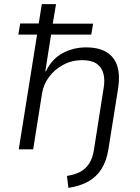

<svg xmlns="http://www.w3.org/2000/svg" viewBox="-20 -725 681 932"><path d="M312 187 305 129Q343 123 369.5 109Q396 95 413 68.5Q430 42 436 2L483 -297Q490 -337 482 -367.5Q474 -398 449.5 -415.5Q425 -433 379 -433Q329 -433 287 -410.5Q245 -388 218 -351.5Q191 -315 184 -271L141 0H71L160 -557H69L78 -611H168L183 -705H252L236 -610H432L423 -557H228L200 -379H203Q232 -439 284 -467Q336 -495 398 -495Q459 -495 497 -472Q535 -449 549 -405.5Q563 -362 554 -300L506 1Q497 56 473 94.5Q449 133 409.5 155.5Q370 178 312 187Z"/></svg>

Font: Nunito Sans 7pt Light
Style: Italic
Weight: 300
Italic angle: -9°
Designer: Vernon Adams
Foundry: Vernon Adams
Version: Version 3.101;gftools[0.9.27]